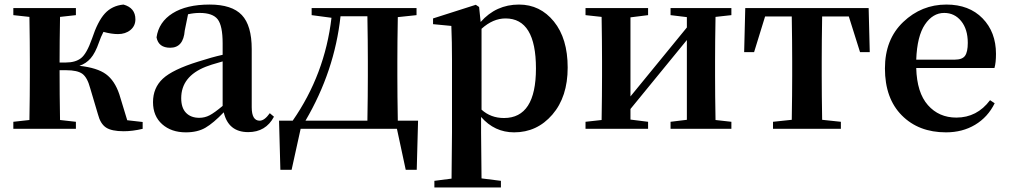

<svg xmlns="http://www.w3.org/2000/svg" viewBox="-20 -571 4474 851"><path d="M543.9 -38.1 612.3 -30.3V0Q567.4 10.7 528.3 10.7Q474.6 10.7 449.7 -5.9Q424.8 -22.5 414.1 -64.5L379.9 -179.7Q367.2 -227.5 345.2 -243.7Q323.2 -259.8 273.4 -259.8H244.1Q244.1 -152.3 246.1 -39.1L316.4 -31.2V0H39.1V-31.2L110.4 -39.1Q112.3 -152.3 112.3 -235.4V-299.8Q112.3 -382.8 110.4 -496.1L39.1 -503.9V-535.2H316.4V-503.9L246.1 -496.1Q244.1 -384.8 244.1 -293.9H271.5Q314.5 -293.9 339.4 -313.5Q364.3 -333 387.7 -399.4Q413.1 -476.6 444.8 -511.2Q476.6 -545.9 527.3 -550.8Q580.1 -536.1 580.1 -485.4Q580.1 -456.1 558.1 -438Q536.1 -419.9 502.9 -419.9Q474.6 -419.9 438.5 -429.7Q426.8 -407.2 418.9 -383.8Q402.3 -335.9 381.8 -312.5Q361.3 -289.1 332 -279.3Q411.1 -270.5 449.7 -242.2Q488.3 -213.9 508.8 -153.3Z M966.8 -101.6V-298.8Q908.2 -282.2 892.6 -275.4Q783.2 -232.4 783.2 -135.7Q783.2 -92.8 804.7 -70.8Q826.2 -48.8 863.3 -48.8Q887.7 -48.8 909.2 -60.1Q930.7 -71.3 966.8 -101.6ZM1175.8 -69.3 1194.3 -53.7Q1158.2 14.6 1080.1 14.6Q992.2 14.6 971.7 -73.2Q925.8 -25.4 890.6 -4.9Q855.5 15.6 803.7 15.6Q739.3 15.6 698.7 -20.5Q658.2 -56.6 658.2 -118.2Q658.2 -181.6 701.7 -222.2Q745.1 -262.7 858.4 -297.9Q918.9 -317.4 966.8 -328.1V-378.9Q966.8 -457 944.8 -485.4Q922.9 -513.7 865.2 -513.7Q839.8 -513.7 813.5 -507.8L798.8 -435.5Q793 -359.4 734.4 -359.4Q682.6 -359.4 673.8 -405.3Q683.6 -473.6 745.1 -512.2Q806.6 -550.8 909.2 -550.8Q1007.8 -550.8 1051.8 -504.4Q1095.7 -458 1095.7 -353.5V-95.7Q1095.7 -36.1 1130.9 -36.1Q1152.3 -36.1 1175.8 -69.3Z M1334 -36.1H1608.4Q1610.4 -149.4 1610.4 -235.4V-299.8Q1610.4 -385.7 1608.4 -499H1489.3Q1462.9 -255.9 1334 -36.1ZM1743.2 -36.1H1833L1827.1 181.6H1778.3L1739.3 0H1312.5L1272.5 181.6H1222.7L1216.8 -36.1H1277.3Q1419.9 -241.2 1449.2 -492.2L1361.3 -503.9V-535.2H1826.2V-503.9L1743.2 -495.1Q1741.2 -381.8 1741.2 -299.8V-235.4Q1741.2 -149.4 1743.2 -36.1Z M2114.3 -443.4V-85Q2155.3 -47.9 2213.9 -47.9Q2355.5 -47.9 2355.5 -267.6Q2355.5 -489.3 2220.7 -489.3Q2165 -489.3 2114.3 -443.4ZM2103.5 -540 2110.4 -473.6Q2178.7 -550.8 2280.3 -550.8Q2374 -550.8 2435.1 -475.6Q2496.1 -400.4 2496.1 -271.5Q2496.1 -141.6 2428.2 -63Q2360.4 15.6 2258.8 15.6Q2171.9 15.6 2112.3 -52.7V15.6Q2112.3 75.2 2114.3 219.7L2200.2 230.5V259.8H1905.3V230.5L1981.4 220.7Q1983.4 76.2 1983.4 15.6V-305.7Q1983.4 -384.8 1980.5 -456.1L1899.4 -463.9V-489.3L2088.9 -549.8Z M3221.7 -503.9 3151.4 -496.1Q3149.4 -382.8 3149.4 -299.8V-235.4Q3149.4 -152.3 3151.4 -39.1L3221.7 -31.2V0H2952.1V-31.2L3024.4 -40V-393.6L2774.4 -87.9V-41L2852.5 -31.2V0H2575.2V-31.2L2646.5 -39.1Q2648.4 -152.3 2648.4 -235.4V-299.8Q2648.4 -382.8 2646.5 -496.1L2575.2 -503.9V-535.2H2852.5V-503.9L2774.4 -494.1V-143.6L3024.4 -449.2V-495.1L2952.1 -503.9V-535.2H3221.7Z M3742.2 -498H3624Q3622.1 -384.8 3622.1 -299.8V-235.4Q3622.1 -153.3 3624 -40L3707 -31.2V0H3406.2V-31.2L3489.3 -40Q3491.2 -153.3 3491.2 -235.4V-299.8Q3491.2 -384.8 3489.3 -498H3371.1L3322.3 -339.8H3278.3L3283.2 -535.2H3830.1L3835 -339.8H3792Z M4041 -306.6H4211.9Q4245.1 -306.6 4257.3 -323.7Q4269.5 -340.8 4269.5 -380.9Q4269.5 -441.4 4240.2 -477.5Q4210.9 -513.7 4165 -513.7Q4114.3 -513.7 4079.6 -462.4Q4044.9 -411.1 4041 -306.6ZM4387.7 -269.5H4041Q4043.9 -160.2 4092.8 -105Q4141.6 -49.8 4218.8 -49.8Q4310.5 -49.8 4368.2 -127L4388.7 -113.3Q4358.4 -51.8 4302.2 -18.1Q4246.1 15.6 4172.9 15.6Q4051.8 15.6 3977.1 -59.6Q3902.3 -134.8 3902.3 -267.6Q3902.3 -396.5 3983.4 -473.6Q4064.5 -550.8 4174.8 -550.8Q4275.4 -550.8 4335 -489.7Q4394.5 -428.7 4394.5 -332Q4394.5 -293 4387.7 -269.5Z"/></svg>

Font: GenYoMin TW TTF Bold
Style: Regular
Weight: 700
Version: Version 1.300